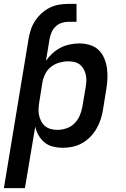

<svg xmlns="http://www.w3.org/2000/svg" viewBox="-29 -751 649 986"><path d="M-9 215 118 -553Q122 -577 130 -600.5Q138 -624 152 -645Q166 -666 185.5 -683.5Q205 -701 227.5 -712Q250 -723 274 -727Q298 -731 322 -731H364V-639H322Q305 -639 288 -633.5Q271 -628 257.5 -615.5Q244 -603 236.5 -586.5Q229 -570 226 -553L207 -439Q222 -460 241 -477.5Q260 -495 283 -506.5Q306 -518 330.5 -523Q355 -528 378 -528Q406 -528 432.5 -520Q459 -512 477.5 -494Q496 -476 506.5 -451Q517 -426 520.5 -399Q524 -372 522.5 -344Q521 -316 516 -288L500 -188Q496 -163 488 -138.5Q480 -114 467 -91Q454 -68 435 -48.5Q416 -29 393 -16Q370 -3 344.5 2.5Q319 8 294 8Q268 8 243.5 2Q219 -4 200.5 -19Q182 -34 169.5 -55.5Q157 -77 152 -101L99 215ZM266 -84Q289 -84 312.5 -92Q336 -100 353.5 -117.5Q371 -135 380.5 -157.5Q390 -180 394 -203L411 -303Q414 -320 414.5 -336Q415 -352 411.5 -367.5Q408 -383 400.5 -396.5Q393 -410 381 -419.5Q369 -429 353 -432.5Q337 -436 321 -436Q299 -436 276 -429.5Q253 -423 234 -408.5Q215 -394 204 -372.5Q193 -351 189 -329L173 -229Q170 -211 169 -193.5Q168 -176 171.5 -159.5Q175 -143 182.5 -128.5Q190 -114 202.5 -103.5Q215 -93 231.5 -88.5Q248 -84 266 -84Z"/></svg>

Font: Iosevka SS04 Semibold Extended
Style: Italic
Weight: 600
Width: 7
Italic angle: -9°
Monospace: yes
Designer: Belleve Invis
Foundry: Belleve Invis
Version: Version 19.0.0; ttfautohint (v1.8.4)